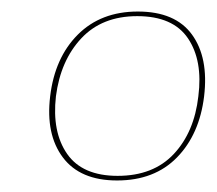

<svg xmlns="http://www.w3.org/2000/svg" viewBox="-20 -726 376 333"><path d="M219 -706Q284 -706 313 -666Q342 -626 334 -559Q326 -493 287 -453Q248 -413 183 -413Q119 -413 89 -453Q59 -493 67 -559Q75 -626 115 -666Q155 -706 219 -706ZM184 -421Q246 -421 281.5 -459Q317 -497 324 -559Q332 -621 306 -659.5Q280 -698 218 -698Q157 -698 121 -659.5Q85 -621 77 -559Q70 -497 96.5 -459Q123 -421 184 -421Z"/></svg>

Font: Aleo Thin
Style: Italic
Weight: 250
Italic angle: -7°
Designer: Alessio Laiso
Foundry: Alessio Laiso
Version: Version 2.001;gftools[0.9.29]